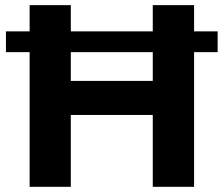

<svg xmlns="http://www.w3.org/2000/svg" viewBox="-20 -720 863 740"><path d="M818.8 -599.1V-519H728V0H568.8V-276.9H252.9V0H94.2V-519H2.9V-599.1H94.2V-700.2H252.9V-599.1H568.8V-700.2H728V-599.1ZM568.8 -408.2V-519H252.9V-408.2Z"/></svg>

Font: Montserrat arm SemiBold
Style: Regular
Weight: 600
Designer: Julieta Ulanovsky
Foundry: Julieta Ulanovsky
Version: Version 6.000;PS 006.000;hotconv 1.0.88;makeotf.lib2.5.64775